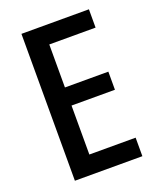

<svg xmlns="http://www.w3.org/2000/svg" viewBox="-134 -796 721 877"><g transform="rotate(-20 226.5 -357.0)"><path d="M405 0H77V-714H405V-625H180V-416H391V-328H180V-90H405Z"/></g></svg>

Font: Noto Sans Lao UI Cond Med
Style: Regular
Weight: 500
Width: 3
Designer: Monotype Design Team
Foundry: Monotype Imaging Inc.
Version: Version 2.000; ttfautohint (v1.8.4.7-5d5b)